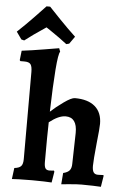

<svg xmlns="http://www.w3.org/2000/svg" viewBox="-91 -1012 698 1064"><g transform="rotate(5 258.0 -479.5)"><path d="M72 -113V-597Q72 -628 63 -640Q54 -652 29 -652H6L2 -657L8 -710Q65 -717 130 -728Q195 -739 214 -742L221 -723Q211 -711 204 -622Q197 -533 193 -387Q223 -415 264.5 -444.5Q306 -474 325 -474Q398 -474 437 -440.5Q476 -407 476 -344Q476 -319 467 -238Q457 -138 457 -109Q457 -84 464.5 -73Q472 -62 489 -62L519 -63L521 -59L511 3Q499 2 467.5 1Q436 0 403 0Q379 0 341 3.5Q303 7 291 8L296 -55Q321 -61 331.5 -73.5Q342 -86 342 -111L346 -282Q347 -369 283 -369Q244 -369 192 -328Q190 -259 190 -107Q190 -82 196.5 -72Q203 -62 219 -62Q227 -62 234.5 -63Q242 -64 244 -64L247 -58L237 3Q226 2 194 1Q162 0 128 0Q89 0 57.5 1Q26 2 16 3L24 -59Q51 -62 61.5 -73.5Q72 -85 72 -113ZM124 -967H144Q158 -952 204.5 -903.5Q251 -855 296 -813L267 -772L251 -768Q210 -800 155 -837L134 -851Q56 -799 17 -768L1 -772L-28 -813Q17 -855 63.5 -903.5Q110 -952 124 -967Z"/></g></svg>

Font: Sahitya
Style: Bold
Weight: 700
Designer: Juan Pablo del Peral
Foundry: Juan Pablo del Peral (http://www.huertatipografica.com)
Version: Version 1.001;PS 001.000;hotconv 1.0.70;makeotf.lib2.5.58329